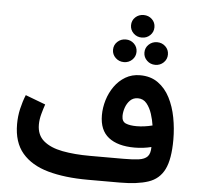

<svg xmlns="http://www.w3.org/2000/svg" viewBox="-57 -914 997 973"><g transform="rotate(5 441.0 -428.0)"><path d="M575.2 -799.3Q575.2 -823.7 592.5 -840.1Q609.9 -856.4 634.8 -856.4Q659.7 -856.4 677 -840.1Q694.3 -823.7 694.3 -799.3Q694.3 -774.9 677 -758.3Q659.7 -741.7 634.8 -741.7Q609.9 -741.7 592.5 -758.5Q575.2 -775.4 575.2 -799.3ZM654.8 -667.5Q654.8 -691.9 672.4 -708.5Q689.9 -725.1 714.8 -725.1Q739.7 -725.1 757.1 -708.5Q774.4 -691.9 774.4 -667.5Q774.4 -643.6 757.1 -626.7Q739.7 -609.9 714.8 -609.9Q689.9 -609.9 672.4 -626.7Q654.8 -643.6 654.8 -667.5ZM495.1 -667.5Q495.1 -691.9 512.7 -708.5Q530.3 -725.1 555.2 -725.1Q580.1 -725.1 597.4 -708.5Q614.7 -691.9 614.7 -667.5Q614.7 -643.6 597.4 -626.7Q580.1 -609.9 555.2 -609.9Q530.3 -609.9 512.7 -626.7Q495.1 -643.6 495.1 -667.5ZM731.9 -193.4Q712.4 -188.5 690.9 -185.8Q669.4 -183.1 646.5 -183.1Q561 -183.1 514.4 -219.7Q467.8 -256.3 467.8 -332.5Q467.8 -371.1 479.5 -409.7Q491.2 -448.2 513.9 -480.2Q536.6 -512.2 569.3 -531.5Q602.1 -550.8 643.6 -550.8Q697.3 -550.8 734.9 -523.9Q772.5 -497.1 795.4 -452.4Q818.4 -407.7 828.9 -352.5Q839.4 -297.4 839.4 -240.2Q839.4 -140.6 813.7 -88.9Q788.1 -37.1 732.7 -18.6Q677.2 0 587.4 0H425.3Q308.1 0 222.4 -23.9Q136.7 -47.9 90.1 -102.8Q43.5 -157.7 43.5 -250Q43.5 -290 52.2 -328.1Q61 -366.2 74.7 -399.9L176.8 -361.3Q168.9 -338.9 161.4 -311Q153.8 -283.2 153.8 -257.3Q153.8 -204.1 188.7 -174.6Q223.6 -145 284.9 -133.3Q346.2 -121.6 425.3 -121.6H595.7Q643.6 -121.6 673.6 -125.7Q703.6 -129.9 717.8 -145Q731.9 -160.2 731.9 -193.4ZM647.5 -292Q686 -292 728 -302.7Q724.1 -330.1 714.4 -360.6Q704.6 -391.1 687.3 -412.4Q669.9 -433.6 642.6 -433.6Q618.7 -433.6 603 -418Q587.4 -402.3 579.8 -380.1Q572.3 -357.9 572.3 -337.4Q572.3 -309.1 593 -300.5Q613.8 -292 647.5 -292Z"/></g></svg>

Font: Vazirmatn RD SemiBold
Style: Regular
Weight: 600
Designer: Saber Rastikerdar
Foundry: Saber Rastikerdar
Version: Version 32.102